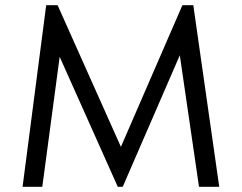

<svg xmlns="http://www.w3.org/2000/svg" viewBox="-20 -720 932 740"><path d="M725 -700 825 0H747L673 -507L453 0H434L210 -501L143 0H67L158 -700H202L446 -154L683 -700Z"/></svg>

Font: Tilda Sans
Style: Regular
Weight: 400
Designer: ParaType Ltd
Foundry: ParaType Ltd
Version: Version 1.002W